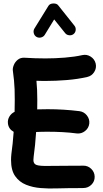

<svg xmlns="http://www.w3.org/2000/svg" viewBox="-20 -1046 596 1111"><path d="M25.9 -331.5Q23.4 -353 34.4 -371.6Q45.4 -390.1 64.5 -398.9Q65.4 -435.1 65.4 -468.8Q65.4 -503.4 64.5 -529.5Q63.5 -555.7 61 -581.1Q58.6 -606.4 54.2 -638.7Q52.7 -652.3 60.1 -670.2Q67.4 -688 83.3 -700.7Q99.1 -713.4 122.6 -711.9Q152.8 -710 182.9 -709Q212.9 -708 242.7 -708Q297.9 -708 355.5 -712.6Q413.1 -717.3 456.1 -727.1Q481.9 -732.9 504.6 -718.5Q527.3 -704.1 533.7 -678.2Q539.6 -651.9 525.1 -629.2Q510.7 -606.4 484.9 -600.6Q429.7 -587.9 366.5 -582.8Q303.2 -577.6 242.7 -577.6Q230 -577.6 216.8 -577.9Q203.6 -578.1 190.9 -578.6Q193.4 -552.2 194.6 -526.4Q195.8 -500.5 195.8 -468.8Q195.8 -441.9 195.3 -413.1Q224.6 -414.1 256.3 -414.1Q348.1 -414.1 439.5 -402.8Q465.8 -399.4 482.7 -378.2Q499.5 -356.9 496.6 -330.6Q493.2 -304.2 471.9 -287.6Q450.7 -271 424.3 -273.9Q382.8 -279.3 341.1 -281.5Q299.3 -283.7 256.3 -283.7Q238.8 -283.7 222.2 -283.4Q205.6 -283.2 189 -282.2Q186.5 -244.1 182.9 -208Q179.2 -171.9 174.8 -139.6Q173.3 -130.4 173.3 -119.6Q173.3 -97.7 191.7 -91.3Q210 -85 256.6 -85.9Q303.2 -86.9 387.2 -86.9Q406.7 -86.9 425 -86.9Q443.4 -86.9 461.4 -87.4Q488.3 -87.9 507.8 -69.1Q527.3 -50.3 527.8 -23.4Q528.3 3.4 509.3 22.5Q490.2 41.5 463.4 42Q444.8 42.5 425.8 42.5Q406.7 42.5 387.2 42.5Q351.6 42.5 306.4 44.2Q261.2 45.9 215.3 42.2Q169.4 38.6 130.6 22.9Q91.8 7.3 67.9 -26.6Q43.9 -60.5 43.9 -119.6Q43.9 -137.7 45.9 -155.3Q49.8 -183.1 53.2 -215.6Q56.6 -248 59.1 -283.2Q29.8 -299.3 25.9 -331.5ZM190.4 -833Q178.7 -840.3 175.3 -854.5Q171.9 -868.7 179.2 -880.9L260.3 -1012.2Q268.6 -1025.4 288.6 -1025.9Q308.6 -1026.4 316.9 -1015.1L410.6 -897.5Q419.4 -886.7 418 -872.1Q416.5 -857.4 405.3 -848.6Q394.5 -840.3 379.9 -842Q365.2 -843.8 356.9 -854.5L293.5 -933.6L238.8 -844.2Q231.4 -832.5 217 -829.1Q202.6 -825.7 190.4 -833Z"/></svg>

Font: Mikhak Bold
Style: Regular
Weight: 700
Designer: Amin Abedi
Version: Version 3.3